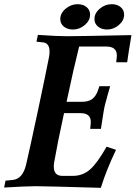

<svg xmlns="http://www.w3.org/2000/svg" viewBox="-37 -902 653 925"><path d="M350.6 -356.9H271.5Q240.2 -213.9 224.1 -121.1Q222.2 -111.8 222.2 -99.1Q222.2 -54.7 263.2 -54.7H314Q361.8 -54.7 397 -85.7Q432.1 -116.7 476.6 -195.3L522 -180.2Q475.6 -83.5 448.7 2.9Q182.1 -4.9 135.7 -4.9Q87.4 -4.9 -17.1 1.5L-10.3 -31.7L25.9 -35.2Q72.8 -41 88.9 -109.4Q107.4 -189 145.5 -367.9Q183.6 -546.9 199.2 -627.4Q201.7 -640.6 201.7 -653.8Q201.7 -694.3 170.4 -697.8L138.7 -701.2L145.5 -733.9Q238.8 -727.5 284.7 -727.5Q341.3 -727.5 596.2 -732.9Q581.1 -642.6 575.7 -602.1H522.9L525.4 -626Q525.9 -629.4 525.9 -634.8Q525.9 -677.7 475.6 -677.7H344.2Q318.4 -575.2 283.7 -411.6H357.9Q389.2 -411.6 407.2 -425Q425.3 -438.5 435.1 -466.8L441.9 -486.8H493.7Q484.4 -453.1 478 -431.6L478.5 -432.1Q472.7 -411.6 470.2 -402.8Q467.8 -394 465.3 -381.6Q462.9 -369.1 461.9 -362.3Q460.9 -355.5 457 -331.1Q453.1 -306.6 449.2 -281.2H397.5L399.9 -304.7Q400.4 -308.6 400.4 -314.9Q400.4 -356.9 350.6 -356.9ZM336.4 -881.8Q363.8 -881.8 380.4 -867.7Q397 -853.5 397 -831.5Q397 -803.2 371.6 -781.5Q346.2 -759.8 314.5 -759.8Q287.6 -759.8 270.5 -773.9Q253.4 -788.1 253.4 -810.1Q253.4 -838.4 279.3 -860.1Q305.2 -881.8 336.4 -881.8ZM501 -881.8Q527.8 -881.8 544.4 -867.7Q561 -853.5 561 -831.5Q561 -803.2 535.6 -781.5Q510.3 -759.8 479 -759.8Q452.1 -759.8 435.1 -773.9Q418 -788.1 418 -810.1Q418 -838.4 443.6 -860.1Q469.2 -881.8 501 -881.8Z"/></svg>

Font: Flanker
Style: Bold Italic
Weight: 700
Italic angle: -12°
Designer: Flanker
Version: Version 2.000